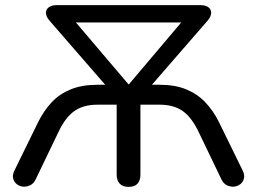

<svg xmlns="http://www.w3.org/2000/svg" viewBox="-20 -725 1008 752"><path d="M484 7Q461 7 449 -5.5Q437 -18 437 -41V-315H362Q306 -315 270.5 -289.5Q235 -264 208 -206L120 -23Q112 -6 98.5 0.5Q85 7 71 6Q57 5 46 -3.5Q35 -12 31.5 -26Q28 -40 37 -58L130 -248Q152 -292 182.5 -324.5Q213 -357 257 -375Q301 -393 362 -393H416L412 -370L174 -644Q161 -659 160 -673Q159 -687 170.5 -696Q182 -705 204 -705H763Q786 -705 797 -696Q808 -687 807 -673Q806 -659 793 -644L555 -370L551 -393H605Q666 -393 709.5 -375Q753 -357 784 -324.5Q815 -292 837 -248L930 -58Q939 -40 935.5 -26Q932 -12 921 -3.5Q910 5 896 6Q882 7 868.5 0.5Q855 -6 847 -23L759 -206Q732 -264 696.5 -289.5Q661 -315 605 -315H530V-41Q530 -18 518.5 -5.5Q507 7 484 7ZM483 -395H485L716 -668V-637H251V-668Z"/></svg>

Font: Nunito Medium
Style: Regular
Weight: 500
Designer: Vernon Adams
Foundry: Vernon Adams
Version: Version 3.601